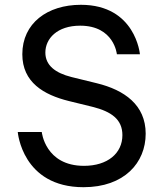

<svg xmlns="http://www.w3.org/2000/svg" viewBox="-20 -770 675 800"><path d="M328 10C498 10 587 -92 587 -213C587 -333 498 -395 384 -423L278 -449C210 -466 169 -498 169 -551C169 -609 218 -663 314 -663C456 -663 467 -544 467 -544H563C563 -544 545 -750 317 -750C177 -750 73 -673 73 -544C73 -427 162 -375 267 -349L365 -325C445 -305 490 -272 490 -207C490 -131 428 -79 330 -79C168 -79 154 -220 154 -220H54C54 -220 72 10 328 10Z"/></svg>

Font: Be Vietnam Pro
Style: Regular
Weight: 400
Designer: Lam Bao, Tony Le, Vietanh Nguyen
Foundry: Yellow Type Foundry
Version: Version 1.002